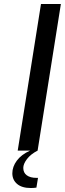

<svg xmlns="http://www.w3.org/2000/svg" viewBox="-20 -757 326 965"><path d="M186 -737H286L169 0H69ZM42 114Q42 81 64.5 50.5Q87 20 131 0H169Q134 18 115.5 42.5Q97 67 97 87Q97 111 114.5 124Q132 137 164 137H171L163 186Q149 188 135 188Q90 188 66 167.5Q42 147 42 114Z"/></svg>

Font: Exo Medium
Style: Italic
Weight: 500
Italic angle: -9°
Designer: Natanael Gama
Foundry: Natanael Gama
Version: Version 1.500; ttfautohint (v1.6)